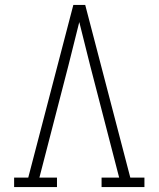

<svg xmlns="http://www.w3.org/2000/svg" viewBox="-20 -755 640 775"><path d="M37 0V-38H94L276 -735H324L506 -38H563V0H390V-38H461L344 -490Q333 -534 322 -578Q311 -622 300 -666Q289 -622 278 -578Q267 -534 256 -490L139 -38H210V0Z"/></svg>

Font: Iosevka Etoile Extralight
Style: Regular
Weight: 200
Designer: Belleve Invis
Foundry: Belleve Invis
Version: Version 22.1.2; ttfautohint (v1.8.4)